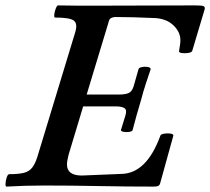

<svg xmlns="http://www.w3.org/2000/svg" viewBox="-29 -687 778 711"><path d="M-5 4Q-9 4 -8.5 -7.5Q-8 -19 -4 -30.5Q0 -42 5 -42Q40 -42 59.5 -47Q79 -52 90 -66Q101 -80 109 -105L250 -569Q259 -600 244 -611Q229 -622 175 -622Q171 -622 172 -633Q173 -644 177.5 -655.5Q182 -667 186 -667Q223 -666 261 -666Q299 -666 337 -666Q425 -666 514.5 -666.5Q604 -667 694 -667Q717 -667 724 -664.5Q731 -662 729 -653L683 -499Q681 -493 668.5 -491Q656 -489 644.5 -490.5Q633 -492 634 -498Q635 -507 637 -517Q639 -527 639 -538Q639 -568 614 -592.5Q589 -617 547 -620Q506 -622 466.5 -623Q427 -624 398 -624Q390 -624 383 -620.5Q376 -617 374 -608L292 -337H413Q435 -337 447.5 -342.5Q460 -348 466 -368L484 -431Q485 -436 496 -438.5Q507 -441 518 -439Q529 -437 529 -431Q520 -404 511 -377Q502 -350 494 -319Q484 -286 476.5 -259Q469 -232 462 -205Q460 -200 449 -198.5Q438 -197 428 -199Q418 -201 419 -206L435 -258Q442 -279 432.5 -286Q423 -293 400 -293H279L225 -114Q223 -105 221 -95.5Q219 -86 219 -78Q219 -37 274 -37L421 -43Q514 -45 565 -185Q567 -190 578.5 -192Q590 -194 601.5 -192.5Q613 -191 613 -185L564 -8Q562 -1 557 1.5Q552 4 540 4Q436 4 335.5 2Q235 0 134 0Q99 0 64 1Q29 2 -5 4Z"/></svg>

Font: Junicode SmExp
Style: Bold Italic
Weight: 700
Width: 6
Italic angle: -11°
Designer: Peter S. Baker
Version: Version 2.205; ttfautohint (v1.8.4)